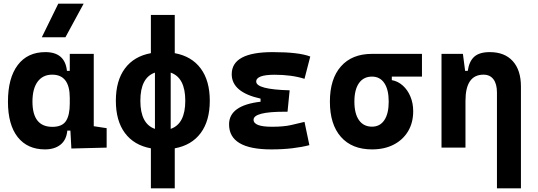

<svg xmlns="http://www.w3.org/2000/svg" viewBox="-20 -815 2970 1060"><path d="M228.5 9.8Q131.3 9.8 77.6 -58.3Q23.9 -126.5 23.9 -253.9Q23.9 -384.3 77.9 -455.8Q131.8 -527.3 230.5 -527.3Q338.9 -527.3 349.6 -423.8H365.2V-517.6H497.6V-118.2L568.8 -107.4V0L374 4.9L368.7 -93.8H351.6Q346.7 -42 313.7 -16.1Q280.8 9.8 228.5 9.8ZM365.2 -242.7V-274.9Q365.2 -402.8 268.1 -402.8Q216.3 -402.8 187.7 -364Q159.2 -325.2 159.2 -253.9Q159.2 -114.7 269 -114.7Q322.8 -114.7 344 -146.7Q365.2 -178.7 365.2 -242.7ZM210.9 -609.4 301.8 -794.9H441.9L341.3 -609.4Z M813 224.6V3.9Q719.7 -13.2 669.7 -80.6Q619.6 -147.9 619.6 -258.8Q619.6 -369.6 669.7 -437Q719.7 -504.4 813 -521.5V-732.4H944.8V-521.5Q1038.1 -504.4 1088.1 -437Q1138.2 -369.6 1138.2 -258.8Q1138.2 -147.9 1088.1 -80.6Q1038.1 -13.2 944.8 3.9V224.6ZM835.4 -103.5V-414.1Q754.9 -386.2 754.9 -258.8Q754.9 -131.3 835.4 -103.5ZM922.4 -414.1V-103.5Q1002.9 -131.3 1002.9 -258.8Q1002.9 -386.2 922.4 -414.1Z M1477.5 9.8Q1244.6 9.8 1244.6 -128.4Q1244.6 -233.4 1418.5 -253.4V-270.5Q1259.3 -305.7 1259.3 -405.3Q1259.3 -527.3 1485.4 -527.3Q1629.9 -527.3 1692.9 -502.9L1661.1 -379.9Q1590.3 -402.3 1496.1 -402.3Q1394.5 -402.3 1394.5 -364.7Q1394.5 -321.3 1579.1 -316.4L1567.4 -198.2H1551.8Q1379.9 -198.2 1379.9 -153.8Q1379.9 -115.2 1481.4 -115.2Q1544.9 -115.2 1586.7 -124.5Q1628.4 -133.8 1661.1 -142.1L1688 -13.7Q1647.5 -2.9 1594.5 3.4Q1541.5 9.8 1477.5 9.8Z M2033.7 9.8Q1923.3 9.8 1862.3 -59.1Q1801.3 -127.9 1801.3 -253.9Q1801.3 -379.4 1862.3 -448.5Q1923.3 -517.6 2033.7 -517.6H2309.6V-392.1H2143.1V-372.6Q2176.8 -366.7 2203.6 -342.8Q2230.5 -318.8 2245.8 -282Q2261.2 -245.1 2261.2 -201.2Q2261.2 -137.7 2232.9 -90.3Q2204.6 -43 2153.6 -16.6Q2102.5 9.8 2033.7 9.8ZM2033.7 -115.7Q2077.6 -115.7 2101.8 -151.6Q2126 -187.5 2126 -253.9Q2126 -320.3 2101.8 -356.2Q2077.6 -392.1 2033.7 -392.1Q1987.3 -392.1 1961.9 -356.2Q1936.5 -320.3 1936.5 -253.9Q1936.5 -187.5 1961.9 -151.6Q1987.3 -115.7 2033.7 -115.7Z M2723.6 224.6V-304.2Q2723.6 -351.6 2704.3 -377.2Q2685.1 -402.8 2649.4 -402.8Q2549.8 -402.8 2549.8 -258.3V0H2417.5V-517.6H2535.6L2547.9 -423.8H2562.5Q2569.8 -476.1 2598.1 -501.7Q2626.5 -527.3 2684.1 -527.3Q2766.1 -527.3 2811 -477.5Q2856 -427.7 2856 -336.9V224.6Z"/></svg>

Font: Cascadia Mono PL
Style: Bold
Weight: 700
Monospace: yes
Designer: Aaron Bell
Foundry: Saja Typeworks
Version: Version 2404.023; ttfautohint (v1.8.4)